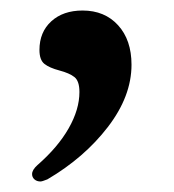

<svg xmlns="http://www.w3.org/2000/svg" viewBox="-20 -165 330 365"><path d="M230 -42Q230 18 185 76.5Q140 135 70 176Q60 180 57 180Q50 180 45.5 176Q41 172 41 166Q41 158 51 149Q90 115 110.5 79Q131 43 131 10Q131 -11 121.5 -18.5Q112 -26 93 -31Q74 -36 64.5 -43.5Q55 -51 55 -70Q55 -104 77.5 -124.5Q100 -145 137 -145Q179 -145 204.5 -117Q230 -89 230 -42Z"/></svg>

Font: Madhuban Medium
Style: Regular
Weight: 500
Designer: jaikishan Patel
Foundry: MagicType
Version: Version 1.000